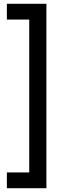

<svg xmlns="http://www.w3.org/2000/svg" viewBox="-20 -850 385 1010"><path d="M224.1 -830.1V140.1H16.1V57.1H133.8V-747.1H16.1V-830.1Z"/></svg>

Font: BioRhyme
Style: Regular
Weight: 400
Designer: Aoife Mooney
Foundry: Aoife Mooney Type
Version: Version 1.500;PS 001.500;hotconv 1.0.88;makeotf.lib2.5.64775